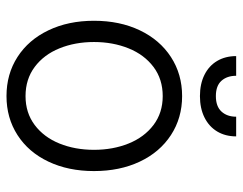

<svg xmlns="http://www.w3.org/2000/svg" viewBox="-99 -648 758 600"><g transform="rotate(90 280.0 -348.0)"><path d="M44.9 -262.7Q44.9 -343.3 74.7 -405.8Q104.5 -468.3 158.2 -503.2Q211.9 -538.1 280.3 -538.1Q348.6 -538.1 402.1 -503.2Q455.6 -468.3 485.1 -405.8Q514.6 -343.3 514.6 -262.7Q514.6 -182.6 485.1 -120.4Q455.6 -58.1 402.1 -23.7Q348.6 10.7 280.3 10.7Q211.4 10.7 158 -23.7Q104.5 -58.1 74.7 -120.4Q44.9 -182.6 44.9 -262.7ZM448.2 -262.7Q448.2 -321.8 428.5 -370.8Q408.7 -419.9 370.6 -448.7Q332.5 -477.5 280.3 -477.5Q227.5 -477.5 189.2 -448.7Q150.9 -419.9 131.1 -370.8Q111.3 -321.8 111.3 -262.7Q111.3 -203.6 131.1 -154.8Q150.9 -106 189.2 -77.4Q227.5 -48.8 280.3 -48.8Q332.5 -48.8 370.6 -77.4Q408.7 -106 428.5 -154.8Q448.2 -203.6 448.2 -262.7ZM280.3 -593.8Q242.2 -593.8 213.9 -607.9Q185.5 -622.1 170.4 -647.7Q155.3 -673.3 155.3 -707H216.8Q216.8 -678.7 232.4 -661.1Q248 -643.6 280.3 -643.6Q312.5 -643.6 328.6 -661.1Q344.7 -678.7 344.7 -707H406.2Q406.2 -673.3 390.9 -647.7Q375.5 -622.1 346.9 -607.9Q318.4 -593.8 280.3 -593.8Z"/></g></svg>

Font: Pretendard JP Light
Style: Regular
Weight: 300
Designer: Base glyphs from Inter by Rasmus Andersson; Hangeul glyphs from Noto Sans CJK(Source Han Sans) by Jang Soo-young and Kan
Foundry: Kil Hyung-jin
Version: Version 1.309